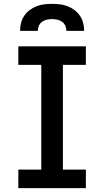

<svg xmlns="http://www.w3.org/2000/svg" viewBox="-20 -975 540 995"><path d="M75 0V-96H194V-639H75V-735H425V-639H306V-96H425V0ZM84 -815Q84 -836 89 -856Q94 -876 105.5 -893Q117 -910 133.5 -922.5Q150 -935 169 -942.5Q188 -950 208.5 -952.5Q229 -955 250 -955Q271 -955 291.5 -952.5Q312 -950 331 -942.5Q350 -935 366.5 -922.5Q383 -910 394.5 -893Q406 -876 411 -856Q416 -836 416 -815H324Q324 -829 318.5 -841.5Q313 -854 302 -862Q291 -870 277.5 -873Q264 -876 250 -876Q236 -876 222.5 -873Q209 -870 198 -862Q187 -854 181.5 -841.5Q176 -829 176 -815Z"/></svg>

Font: Iosevka Term Curly
Style: Bold
Weight: 700
Designer: Belleve Invis
Foundry: Belleve Invis
Version: Version 32.3.0